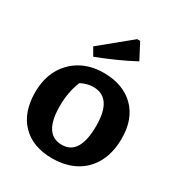

<svg xmlns="http://www.w3.org/2000/svg" viewBox="-188 -928 999 1068"><g transform="rotate(30 311.0 -394.5)"><path d="M302 11Q178 11 108 -61Q38 -133 38 -260Q38 -348 73.5 -411.5Q109 -475 171.5 -510Q234 -545 315 -545Q440 -545 512 -474Q584 -403 584 -279Q584 -189 550 -124Q516 -59 452.5 -24Q389 11 302 11ZM312 -81Q426 -81 426 -268Q426 -448 305 -448Q286 -448 266 -443Q246 -438 225 -427Q195 -352 195 -263Q195 -81 312 -81ZM219 -593 190 -643 382 -800H401L454 -699Q396 -668 337.5 -642Q279 -616 219 -593Z"/></g></svg>

Font: Piazzolla SC
Style: Bold
Weight: 700
Designer: Juan Pablo del Peral
Foundry: Huerta Tipografica
Version: Version 1.330